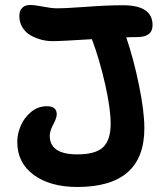

<svg xmlns="http://www.w3.org/2000/svg" viewBox="-20 -744 662 765"><path d="M288.1 1Q180.2 1 114.5 -47.1Q48.8 -95.2 48.8 -178.2Q48.8 -210 62.3 -242.2Q75.7 -274.4 103.5 -297.6Q131.3 -320.8 167 -320.8Q206.1 -320.8 206.1 -288.1Q206.1 -274.4 192.1 -248Q178.2 -221.7 178.2 -203.1Q178.2 -128.9 288.1 -128.9Q361.3 -128.9 391.1 -157.7Q420.9 -186.5 420.9 -251Q420.9 -311.5 398.7 -409.4Q376.5 -507.3 346.2 -587.9Q224.1 -580.1 189 -580.1Q167 -580.1 145.3 -585.7Q123.5 -591.3 103 -602.5Q82.5 -613.8 69.8 -634Q57.1 -654.3 57.1 -680.2Q57.1 -700.7 68.1 -712.4Q79.1 -724.1 99.1 -724.1Q119.1 -724.1 152.3 -717.5Q185.5 -710.9 206.1 -710.9Q244.1 -710.9 325.7 -717Q407.2 -723.1 470.2 -723.1Q587.9 -723.1 587.9 -644Q587.9 -596.2 525.9 -596.2Q497.1 -596.2 482.9 -595.2Q511.7 -512.2 533.4 -406.5Q555.2 -300.8 555.2 -232.9Q555.2 1 288.1 1Z"/></svg>

Font: Shantell Sans Bouncy
Style: Regular
Weight: 600
Designer: Stephen Nixon, Anya Danilova, Shantell Martin
Foundry: Arrow Type
Version: Version 1.006;[9816181b4]